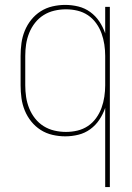

<svg xmlns="http://www.w3.org/2000/svg" viewBox="-20 -548 540 783"><path d="M409 215V-108Q400 -82 385 -59.5Q370 -37 348 -21Q326 -5 299.5 1.5Q273 8 246 8Q220 8 194 2Q168 -4 146 -18Q124 -32 107.5 -52.5Q91 -73 81 -97.5Q71 -122 67.5 -148Q64 -174 64 -200V-320Q64 -346 67.5 -372Q71 -398 81 -422.5Q91 -447 107.5 -467.5Q124 -488 146 -502Q168 -516 194 -522Q220 -528 246 -528Q273 -528 299.5 -521.5Q326 -515 348 -499Q370 -483 385 -460.5Q400 -438 409 -412V-520H428V215ZM249 -10Q273 -10 296 -15.5Q319 -21 338.5 -34Q358 -47 372 -66.5Q386 -86 394 -108Q402 -130 405.5 -153.5Q409 -177 409 -200V-320Q409 -343 405.5 -366.5Q402 -390 394 -412Q386 -434 372 -453.5Q358 -473 338.5 -486Q319 -499 296 -504.5Q273 -510 249 -510Q225 -510 201.5 -504.5Q178 -499 158 -486.5Q138 -474 123 -455Q108 -436 99 -413.5Q90 -391 86.5 -367.5Q83 -344 83 -320V-200Q83 -176 86.5 -152.5Q90 -129 99 -106.5Q108 -84 123 -65Q138 -46 158 -33.5Q178 -21 201.5 -15.5Q225 -10 249 -10Z"/></svg>

Font: Iosevka SS04 Thin
Style: Regular
Weight: 100
Monospace: yes
Designer: Belleve Invis
Foundry: Belleve Invis
Version: Version 19.0.0; ttfautohint (v1.8.4)